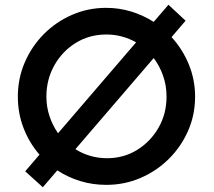

<svg xmlns="http://www.w3.org/2000/svg" viewBox="-20 -769 898 807"><path d="M55 -363Q55 -439 84 -506.5Q113 -574 164 -625.5Q215 -677 282.5 -706.5Q350 -736 426 -736Q481 -736 531.5 -720.5Q582 -705 626 -677L688 -749L760 -682L701 -613Q747 -563 773.5 -498.5Q800 -434 800 -363Q800 -286 770.5 -219Q741 -152 689.5 -101Q638 -50 570.5 -21Q503 8 427 8Q369 8 317 -8Q265 -24 221 -53L160 18L86 -49L146 -119Q104 -167 79.5 -229.5Q55 -292 55 -363ZM175 -363Q175 -320 188 -281Q201 -242 224 -209L552 -591Q524 -607 492.5 -615.5Q461 -624 427 -624Q356 -624 299 -589Q242 -554 208.5 -494.5Q175 -435 175 -363ZM680 -363Q680 -409 665.5 -450.5Q651 -492 626 -525L297 -142Q325 -124 359 -114Q393 -104 430 -104Q500 -104 556.5 -139Q613 -174 646.5 -232.5Q680 -291 680 -363Z"/></svg>

Font: Synthetic SemiBold
Style: Regular
Weight: 600
Designer: Santiago Orozco
Foundry: Typemade
Version: Version 2.000; ttfautohint (v1.8.4.7-5d5b)